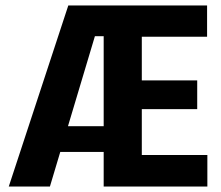

<svg xmlns="http://www.w3.org/2000/svg" viewBox="-20 -680 806 700"><path d="M12 0 229 -660H458L358 -548H326L162 0ZM130 -126V-220H438V-126ZM452 0V-115H736V0ZM358 0V-660H497V0ZM452 -282V-387H699V-282ZM452 -546V-660H735V-546Z"/></svg>

Font: Bricolage Grotesque 36pt SemiCondensed
Style: Bold
Weight: 700
Width: 4
Designer: Mathieu Triay
Foundry: Atelier Triay
Version: Version 1.001;gftools[0.9.33.dev8+g029e19f]